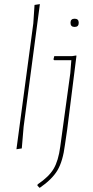

<svg xmlns="http://www.w3.org/2000/svg" viewBox="-20 -722 454 934"><path d="M174 -702 95 -106 86 0 60 4 142 -608 148 -698ZM323 -611Q323 -631 343 -631Q363 -631 363 -611Q363 -591 343 -591Q323 -591 323 -611ZM350 -452 352 -451 307 -93 296 -18Q286 62 259.5 106.5Q233 151 173 192L162 181L163 175Q218 138 241 99Q264 60 273 -8L322 -366L327 -429H244L240 -433L244 -449H331Z"/></svg>

Font: Alegreya Sans Thin
Style: Italic
Weight: 100
Italic angle: -7°
Designer: Juan Pablo del Peral
Foundry: Huerta Tipografica
Version: Version 2.007